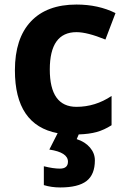

<svg xmlns="http://www.w3.org/2000/svg" viewBox="-20 -576 554 836"><path d="M313 -436Q196.8 -436 196.8 -273.4Q196.8 -110.8 313 -110.8Q395 -110.8 465.8 -158.2V-30.8Q433.6 -10.3 401.1 -1.2Q368.7 7.8 322.8 9.3L314 29.8Q350.6 41.5 371.8 66.4Q393.1 91.3 393.1 122.1Q393.1 184.1 356.7 212.2Q320.3 240.2 242.2 240.2Q204.1 240.2 170.9 230V147.9Q211.9 158.2 240.7 158.2Q275.9 158.2 275.9 127.9Q275.9 87.4 194.8 75.2L231 3.9Q44.9 -31.2 44.9 -270Q44.9 -408.7 114.3 -482.4Q183.6 -556.2 313 -556.2Q408.2 -556.2 482.9 -519L439 -403.8Q359.9 -436 313 -436Z"/></svg>

Font: Open Sans Hebrew
Style: Bold
Weight: 700
Foundry: Ascender Corporation, Yanek Iontef
Version: Version 2.001;PS 002.001;hotconv 1.0.70;makeotf.lib2.5.58329